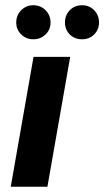

<svg xmlns="http://www.w3.org/2000/svg" viewBox="-20 -713 398 733"><path d="M21 0 108 -496H248L161 0ZM107 -563Q80 -563 61 -581.5Q42 -600 42 -627Q42 -655 61 -674Q80 -693 107 -693Q135 -693 154 -674Q173 -655 173 -627Q173 -600 154 -581.5Q135 -563 107 -563ZM293 -563Q265 -563 246.5 -581.5Q228 -600 228 -627Q228 -655 246.5 -674Q265 -693 293 -693Q321 -693 339.5 -674Q358 -655 358 -627Q358 -600 339.5 -581.5Q321 -563 293 -563Z"/></svg>

Font: DM Sans 24pt ExtraBold
Style: Italic
Weight: 800
Italic angle: -10°
Designer: Colophon Foundry, Jonny Pinhorn
Foundry: Colophon Foundry
Version: Version 4.004;gftools[0.9.30]